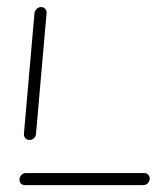

<svg xmlns="http://www.w3.org/2000/svg" viewBox="-20 -539 479 559"><path d="M415.9 -19.3Q415.9 -11.5 410.4 -5.7Q404.8 0 397 0H52.6Q45.9 0 41.3 -4.4Q36.7 -8.9 36.7 -15.9Q36.7 -23.7 42.2 -29.4Q47.8 -35.2 55.6 -35.2H400Q406.7 -35.2 411.3 -30.6Q415.9 -25.9 415.9 -19.3ZM65.9 -131.5Q58.5 -131.5 53.9 -136.7Q49.3 -141.9 49.6 -148.9L80.4 -501.1Q81.1 -508.1 86.9 -513.3Q92.6 -518.5 99.6 -518.5Q106.7 -518.5 111.5 -513.3Q116.3 -508.1 115.6 -501.1L84.8 -148.9Q84.4 -141.9 78.9 -136.7Q73.3 -131.5 65.9 -131.5Z"/></svg>

Font: 26F Galaxy Sans Light
Style: Italic
Weight: 300
Italic angle: -5°
Designer: C₂₉H₂₅N₃O₅
Version: Version 1.200